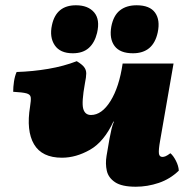

<svg xmlns="http://www.w3.org/2000/svg" viewBox="-20 -699 717 728"><path d="M495 9Q442 9 416.5 -8Q391 -25 385 -51.5Q379 -78 384 -108L395 -172Q399 -194 403 -210.5Q407 -227 412 -238H410Q374 -161 321 -131Q268 -101 215 -101Q139 -101 109 -152Q79 -203 94 -295Q98 -319 96.5 -330Q95 -341 80.5 -345Q66 -349 30 -351Q30 -369 33 -389.5Q36 -410 43 -426Q105 -428 163.5 -438Q222 -448 271 -467Q291 -455 299 -444.5Q307 -434 307 -420.5Q307 -407 302 -383Q289 -311 295.5 -287Q302 -263 325 -263Q366 -263 399 -316Q432 -369 445 -458H638L587 -165Q581 -131 582.5 -117.5Q584 -104 596 -104Q601 -104 607.5 -106.5Q614 -109 626 -118Q637 -109 647 -89.5Q657 -70 658 -52Q625 -20 582 -5.5Q539 9 495 9ZM484 -497Q435 -497 414.5 -524.5Q394 -552 402 -598Q410 -640 434.5 -659.5Q459 -679 498 -679Q548 -679 568 -651Q588 -623 578 -576Q561 -497 484 -497ZM256 -497Q208 -497 187.5 -527.5Q167 -558 177 -604Q193 -679 268 -679Q314 -679 337 -652Q360 -625 348 -574Q339 -537 316.5 -517Q294 -497 256 -497Z"/></svg>

Font: Vollkorn Black
Style: Italic
Weight: 900
Italic angle: -11°
Designer: Friedrich Althausen
Foundry: Friedrich Althausen
Version: Version 5.000; ttfautohint (v1.8.3)